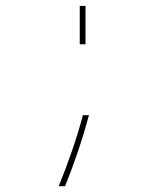

<svg xmlns="http://www.w3.org/2000/svg" viewBox="-20 -520 540 650"><path d="M260.7 -129.9H281.2Q248 -6.8 200.2 110.4H178.7Q229.5 -13.7 260.7 -129.9ZM250 -370.1V-500H269.5V-370.1Z"/></svg>

Font: Mgen+ 1mn thin
Style: Regular
Weight: 100
Designer: [Source Han Sans]
Ryoko NISHIZUKA  (kana & ideographs); Paul D. Hunt (Latin, Greek & Cyrillic); Wenlong ZHANG  (bopomofo
Version: Version 1.059.20150602